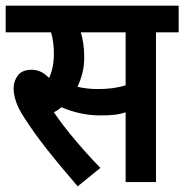

<svg xmlns="http://www.w3.org/2000/svg" viewBox="-20 -642 650 677"><path d="M530 -528V0H423V-246Q402 -239 380.5 -237Q359 -235 335 -235Q295 -235 259 -243.5Q223 -252 197 -264Q185 -254 170 -246Q202 -199 246 -147Q290 -95 334 -50L254 15Q190 -59 144 -117.5Q98 -176 65 -228Q44 -260 36 -285Q28 -310 28 -331Q28 -356 43 -376Q58 -396 92 -396Q126 -396 153 -367Q170 -403 170 -453Q170 -494 160 -528H0V-622H610V-528ZM324 -328Q353 -328 376 -331Q399 -334 423 -341V-528H265Q270 -511 273.5 -489.5Q277 -468 277 -442Q277 -409 270 -382.5Q263 -356 253 -336Q288 -328 324 -328Z"/></svg>

Font: Noto Sans Devanagari Condensed SemiBold
Style: Regular
Weight: 600
Width: 3
Designer: Jelle Bosma - Monotype Design Team
Foundry: Monotype Imaging Inc.
Version: Version 2.004; ttfautohint (v1.8.4.7-5d5b)